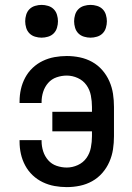

<svg xmlns="http://www.w3.org/2000/svg" viewBox="-20 -757 540 785"><path d="M253 8Q228 8 203 3.5Q178 -1 155 -12Q132 -23 113.5 -40.5Q95 -58 83 -80.5Q71 -103 65.5 -127.5Q60 -152 60 -178V-184H150V-180Q150 -159 156.5 -138.5Q163 -118 177 -102Q191 -86 211.5 -79Q232 -72 253 -72Q276 -72 298 -82Q320 -92 333.5 -111Q347 -130 351.5 -153.5Q356 -177 356 -200V-220H194V-300H356V-320Q356 -343 351.5 -366.5Q347 -390 333.5 -409Q320 -428 298 -438Q276 -448 253 -448Q232 -448 211.5 -441Q191 -434 177 -418Q163 -402 156.5 -381.5Q150 -361 150 -340V-336H60V-342Q60 -368 65.5 -392.5Q71 -417 83 -439.5Q95 -462 113.5 -479.5Q132 -497 155 -508Q178 -519 203 -523.5Q228 -528 253 -528Q280 -528 306.5 -522.5Q333 -517 356.5 -504Q380 -491 398 -470.5Q416 -450 427 -425Q438 -400 442 -373.5Q446 -347 446 -320V-200Q446 -173 442 -146.5Q438 -120 427 -95Q416 -70 398 -49.5Q380 -29 356.5 -16Q333 -3 306.5 2.5Q280 8 253 8ZM350 -603Q337 -603 323.5 -607Q310 -611 300.5 -620.5Q291 -630 287 -643.5Q283 -657 283 -670Q283 -683 287 -696.5Q291 -710 300.5 -719.5Q310 -729 323.5 -733Q337 -737 350 -737Q363 -737 376.5 -733Q390 -729 399.5 -719.5Q409 -710 413 -696.5Q417 -683 417 -670Q417 -657 413 -643.5Q409 -630 399.5 -620.5Q390 -611 376.5 -607Q363 -603 350 -603ZM150 -603Q137 -603 123.5 -607Q110 -611 100.5 -620.5Q91 -630 87 -643.5Q83 -657 83 -670Q83 -683 87 -696.5Q91 -710 100.5 -719.5Q110 -729 123.5 -733Q137 -737 150 -737Q163 -737 176.5 -733Q190 -729 199.5 -719.5Q209 -710 213 -696.5Q217 -683 217 -670Q217 -657 213 -643.5Q209 -630 199.5 -620.5Q190 -611 176.5 -607Q163 -603 150 -603Z"/></svg>

Font: Iosevka Term Curly Medium
Style: Regular
Weight: 500
Designer: Belleve Invis
Foundry: Belleve Invis
Version: Version 32.3.0